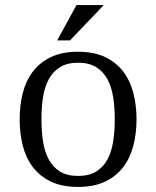

<svg xmlns="http://www.w3.org/2000/svg" viewBox="-20 -736 624 767"><path d="M58.6 -259.3Q58.6 -315.4 71 -364.5Q83.5 -413.6 111.3 -450.2Q139.2 -486.8 183.6 -508.1Q228 -529.3 292 -529.3Q355.5 -529.3 399.9 -508.1Q444.3 -486.8 472.2 -450.2Q500 -413.6 512.7 -364.5Q525.4 -315.4 525.4 -259.3Q525.4 -203.1 512.7 -154.1Q500 -105 472.2 -68.4Q444.3 -31.7 399.9 -10.5Q355.5 10.7 292 10.7Q228 10.7 183.6 -10.5Q139.2 -31.7 111.3 -68.4Q83.5 -105 71 -154.1Q58.6 -203.1 58.6 -259.3ZM145.5 -259.3Q145.5 -212.4 151.9 -171.1Q158.2 -129.9 174.6 -99.4Q190.9 -68.8 219.2 -51Q247.6 -33.2 292 -33.2Q336.4 -33.2 364.7 -51Q393.1 -68.8 409.4 -99.4Q425.8 -129.9 432.1 -171.1Q438.5 -212.4 438.5 -259.3Q438.5 -306.2 432.1 -347.4Q425.8 -388.7 409.4 -419.2Q393.1 -449.7 364.5 -467.5Q335.9 -485.4 292 -485.4Q248 -485.4 219.5 -467.5Q190.9 -449.7 174.6 -419.2Q158.2 -388.7 151.9 -347.4Q145.5 -306.2 145.5 -259.3ZM285.6 -715.8H394.5L259.8 -574.7H208.5Z"/></svg>

Font: Arian AMU Serif
Style: Regular
Weight: 400
Designer: Ruben Hakobyan (Tarumian)
Foundry: Ruben Hakobyan (Tarumian)
Version: Version 1.002